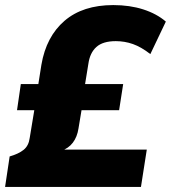

<svg xmlns="http://www.w3.org/2000/svg" viewBox="-21 -736 673 756"><path d="M-1 0 17 -120Q52 -130 72 -146Q92 -162 96 -193L114 -302H46L61 -405H130L142 -481Q161 -592 233 -654Q305 -716 425 -716Q490 -716 543 -699Q596 -682 632 -651L571 -523Q535 -551 502.5 -562.5Q470 -574 435 -574Q384 -574 358.5 -551Q333 -528 327 -485L314 -405H464L448 -302H300L288 -230Q283 -197 266 -174.5Q249 -152 220 -142L221 -147H557L534 0Z"/></svg>

Font: Mulish ExtraLight Black
Style: Italic
Weight: 900
Italic angle: -9°
Version: Version 3.603